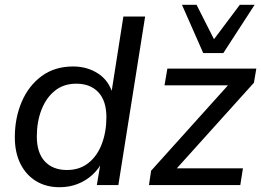

<svg xmlns="http://www.w3.org/2000/svg" viewBox="-20 -774 1093 803"><path d="M229 9Q173 9 131 -16.5Q89 -42 65.5 -89Q42 -136 42 -200Q42 -281 71 -348.5Q100 -416 154.5 -456Q209 -496 286 -496Q344 -496 389.5 -467Q435 -438 452 -380H445L496 -705H587L475 0H385L402 -101H410Q393 -67 366 -42.5Q339 -18 304.5 -4.5Q270 9 229 9ZM260 -63Q313 -63 350 -92.5Q387 -122 406 -172.5Q425 -223 425 -284Q425 -352 391.5 -388Q358 -424 299 -424Q246 -424 209.5 -394.5Q173 -365 153.5 -315Q134 -265 134 -203Q134 -135 167.5 -99Q201 -63 260 -63ZM603 0 612 -60 954 -440 958 -417H668L680 -487H1052L1042 -428L697 -45L693 -70H996L985 0ZM830 -552 741 -754H802L875 -610L983 -754H1045L914 -552Z"/></svg>

Font: Nunito Sans 12pt ExtraLight 12pt Medium
Style: Italic
Weight: 500
Italic angle: -9°
Version: Version 3.101;gftools[0.9.27]